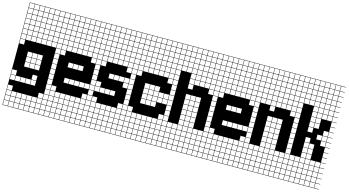

<svg xmlns="http://www.w3.org/2000/svg" viewBox="-107 -1243 3535 1947"><g transform="rotate(15 1660.5 -269.5)"><path d="M325 -803.6V-753.6H375V-803.6ZM164.3 -700H214.3V-750H164.3ZM271.4 -700H321.4V-750H271.4ZM57.1 -700H107.1V-750H57.1ZM110.7 -700H160.7V-750H110.7ZM217.9 -700H267.9V-750H217.9ZM325 -700H375V-750H325ZM3.6 -700H53.6V-750H3.6ZM164.3 -646.4H214.3V-696.4H164.3ZM271.4 -646.4H321.4V-696.4H271.4ZM57.1 -646.4H107.1V-696.4H57.1ZM110.7 -646.4H160.7V-696.4H110.7ZM217.9 -646.4H267.9V-696.4H217.9ZM325 -646.4H375V-696.4H325ZM3.6 -646.4H53.6V-696.4H3.6ZM325 -592.9H375V-642.9H325ZM164.3 -592.9H214.3V-642.9H164.3ZM271.4 -592.9H321.4V-642.9H271.4ZM57.1 -592.9H107.1V-642.9H57.1ZM110.7 -592.9H160.7V-642.9H110.7ZM217.9 -592.9H267.9V-642.9H217.9ZM3.6 -592.9H53.6V-642.9H3.6ZM57.1 -539.3H107.1V-589.3H57.1ZM3.6 -539.3H53.6V-589.3H3.6ZM110.7 -539.3H160.7V-589.3H110.7ZM217.9 -539.3H267.9V-589.3H217.9ZM271.4 -539.3H321.4V-589.3H271.4ZM325 -539.3H375V-589.3H325ZM164.3 -539.3H214.3V-589.3H164.3ZM110.7 -485.7H160.7V-535.7H110.7ZM271.4 -485.7H321.4V-535.7H271.4ZM3.6 -485.7H53.6V-535.7H3.6ZM325 -485.7H375V-535.7H325ZM164.3 -485.7H214.3V-535.7H164.3ZM57.1 -485.7H107.1V-535.7H57.1ZM217.9 -485.7H267.9V-535.7H217.9ZM57.1 -432.1H107.1V-482.1H57.1ZM217.9 -432.1H267.9V-482.1H217.9ZM164.3 -432.1H214.3V-482.1H164.3ZM325 -432.1H375V-482.1H325ZM271.4 -432.1H321.4V-482.1H271.4ZM3.6 -432.1H53.6V-482.1H3.6ZM110.7 -432.1H160.7V-482.1H110.7ZM3.6 -378.6H53.6V-428.6H3.6ZM110.7 -271.4H160.7V-321.4H110.7ZM217.9 -271.4H267.9V-321.4H217.9ZM164.3 -271.4H214.3V-321.4H164.3ZM217.9 -217.9H267.9V-267.9H217.9ZM110.7 -217.9H160.7V-267.9H110.7ZM164.3 -217.9H214.3V-267.9H164.3ZM164.3 -164.3H214.3V-214.3H164.3ZM110.7 -164.3H160.7V-214.3H110.7ZM217.9 -164.3H267.9V-214.3H217.9ZM217.9 -57.1H267.9V-107.1H217.9ZM3.6 -57.1H53.6V-107.1H3.6ZM57.1 -3.6H107.1V-53.6H57.1ZM110.7 -3.6H160.7V-53.6H110.7ZM3.6 -3.6H53.6V-53.6H3.6ZM164.3 -3.6H214.3V-53.6H164.3ZM217.9 -3.6H267.9V-53.6H217.9ZM3.6 103.6H53.6V53.6H3.6ZM325 103.6H375V53.6H325ZM217.9 210.7H267.9V160.7H217.9ZM3.6 210.7H53.6V160.7H3.6ZM57.1 210.7H107.1V160.7H57.1ZM325 210.7H375V160.7H325ZM110.7 210.7H160.7V160.7H110.7ZM271.4 210.7H321.4V160.7H271.4ZM164.3 210.7H214.3V160.7H164.3ZM3.6 264.3H53.6V214.3H3.6ZM325 264.3H375V214.3H325ZM110.7 264.3H160.7V214.3H110.7ZM271.4 264.3H321.4V214.3H271.4ZM164.3 264.3H214.3V214.3H164.3ZM217.9 264.3H267.9V214.3H217.9ZM57.1 264.3H107.1V214.3H57.1ZM271.4 -803.6V-753.6H321.4V-803.6ZM217.9 -803.6V-753.6H267.9V-803.6ZM164.3 -803.6V-753.6H214.3V-803.6ZM110.7 -803.6V-753.6H160.7V-803.6ZM57.1 -803.6V-753.6H107.1V-803.6ZM3.6 -803.6V-753.6H53.6V-803.6ZM0 107.1V-807.1H428.6V-803.6H378.6V-753.6H428.6V-750H378.6V-700H428.6V-696.4H378.6V-646.4H428.6V-642.9H378.6V-592.9H428.6V-589.3H378.6V-539.3H428.6V-535.7H378.6V-485.7H428.6V-482.1H378.6V-432.1H428.6V-428.6H378.6V-378.6H428.6V-375H378.6V-325H428.6V-321.4H378.6V-271.4H428.6V-267.9H378.6V-217.9H428.6V-214.3H378.6V-164.3H428.6V-160.7H378.6V-110.7H428.6V-107.1H378.6V-57.1H428.6V-53.6H378.6V-3.6H428.6V0H378.6V50H428.6V53.6H378.6V103.6H428.6V107.1H378.6V157.1H428.6V160.7H378.6V210.7H428.6V214.3H378.6V264.3H428.6V267.9H0V107.1H3.6V157.1H53.6V107.1H57.1V157.1H107.1V107.1H110.7V157.1H160.7V107.1ZM214.3 157.1V107.1H164.3V157.1ZM267.9 157.1V107.1H217.9V157.1ZM321.4 157.1V107.1H271.4V157.1ZM375 157.1V107.1H325V157.1Z M753.6 -803.6V-753.6H803.6V-803.6ZM753.6 -700H803.6V-750H753.6ZM700 -700H750V-750H700ZM646.4 -700H696.4V-750H646.4ZM592.9 -700H642.9V-750H592.9ZM539.3 -700H589.3V-750H539.3ZM485.7 -700H535.7V-750H485.7ZM432.1 -700H482.1V-750H432.1ZM753.6 -646.4H803.6V-696.4H753.6ZM700 -646.4H750V-696.4H700ZM646.4 -646.4H696.4V-696.4H646.4ZM592.9 -646.4H642.9V-696.4H592.9ZM539.3 -646.4H589.3V-696.4H539.3ZM485.7 -646.4H535.7V-696.4H485.7ZM432.1 -646.4H482.1V-696.4H432.1ZM753.6 -592.9H803.6V-642.9H753.6ZM700 -592.9H750V-642.9H700ZM646.4 -592.9H696.4V-642.9H646.4ZM592.9 -592.9H642.9V-642.9H592.9ZM539.3 -592.9H589.3V-642.9H539.3ZM485.7 -592.9H535.7V-642.9H485.7ZM432.1 -592.9H482.1V-642.9H432.1ZM485.7 -539.3H535.7V-589.3H485.7ZM646.4 -539.3H696.4V-589.3H646.4ZM592.9 -539.3H642.9V-589.3H592.9ZM700 -539.3H750V-589.3H700ZM753.6 -539.3H803.6V-589.3H753.6ZM539.3 -539.3H589.3V-589.3H539.3ZM432.1 -539.3H482.1V-589.3H432.1ZM700 -485.7H750V-535.7H700ZM646.4 -485.7H696.4V-535.7H646.4ZM753.6 -485.7H803.6V-535.7H753.6ZM592.9 -485.7H642.9V-535.7H592.9ZM539.3 -485.7H589.3V-535.7H539.3ZM485.7 -485.7H535.7V-535.7H485.7ZM432.1 -485.7H482.1V-535.7H432.1ZM753.6 -432.1H803.6V-482.1H753.6ZM700 -432.1H750V-482.1H700ZM646.4 -432.1H696.4V-482.1H646.4ZM592.9 -432.1H642.9V-482.1H592.9ZM539.3 -432.1H589.3V-482.1H539.3ZM485.7 -432.1H535.7V-482.1H485.7ZM432.1 -432.1H482.1V-482.1H432.1ZM753.6 -378.6H803.6V-428.6H753.6ZM432.1 -378.6H482.1V-428.6H432.1ZM592.9 -271.4H642.9V-321.4H592.9ZM646.4 -271.4H696.4V-321.4H646.4ZM539.3 -271.4H589.3V-321.4H539.3ZM539.3 -110.7H589.3V-160.7H539.3ZM592.9 -110.7H642.9V-160.7H592.9ZM646.4 -110.7H696.4V-160.7H646.4ZM700 -110.7H750V-160.7H700ZM753.6 -110.7H803.6V-160.7H753.6ZM432.1 -3.6H482.1V-53.6H432.1ZM753.6 -3.6H803.6V-53.6H753.6ZM646.4 50H696.4V0H646.4ZM432.1 50H482.1V0H432.1ZM700 50H750V0H700ZM539.3 50H589.3V0H539.3ZM753.6 50H803.6V0H753.6ZM485.7 50H535.7V0H485.7ZM592.9 50H642.9V0H592.9ZM485.7 103.6H535.7V53.6H485.7ZM592.9 103.6H642.9V53.6H592.9ZM753.6 103.6H803.6V53.6H753.6ZM700 103.6H750V53.6H700ZM432.1 103.6H482.1V53.6H432.1ZM646.4 103.6H696.4V53.6H646.4ZM539.3 103.6H589.3V53.6H539.3ZM485.7 157.1H535.7V107.1H485.7ZM432.1 157.1H482.1V107.1H432.1ZM753.6 157.1H803.6V107.1H753.6ZM592.9 157.1H642.9V107.1H592.9ZM700 157.1H750V107.1H700ZM539.3 157.1H589.3V107.1H539.3ZM646.4 157.1H696.4V107.1H646.4ZM592.9 210.7H642.9V160.7H592.9ZM753.6 210.7H803.6V160.7H753.6ZM485.7 210.7H535.7V160.7H485.7ZM700 210.7H750V160.7H700ZM539.3 210.7H589.3V160.7H539.3ZM646.4 210.7H696.4V160.7H646.4ZM432.1 210.7H482.1V160.7H432.1ZM539.3 264.3H589.3V214.3H539.3ZM753.6 264.3H803.6V214.3H753.6ZM592.9 264.3H642.9V214.3H592.9ZM485.7 264.3H535.7V214.3H485.7ZM700 264.3H750V214.3H700ZM432.1 264.3H482.1V214.3H432.1ZM646.4 264.3H696.4V214.3H646.4ZM700 -803.6V-753.6H750V-803.6ZM646.4 -803.6V-753.6H696.4V-803.6ZM592.9 -803.6V-753.6H642.9V-803.6ZM539.3 -803.6V-753.6H589.3V-803.6ZM485.7 -803.6V-753.6H535.7V-803.6ZM432.1 -803.6V-753.6H482.1V-803.6ZM857.1 -803.6H807.1V-753.6H857.1V-750H807.1V-700H857.1V-696.4H807.1V-646.4H857.1V-642.9H807.1V-592.9H857.1V-589.3H807.1V-539.3H857.1V-535.7H807.1V-485.7H857.1V-482.1H807.1V-432.1H857.1V-428.6H807.1V-378.6H857.1V-375H807.1V-325H857.1V-321.4H807.1V-271.4H857.1V-267.9H807.1V-217.9H857.1V-214.3H807.1V-164.3H857.1V-160.7H807.1V-110.7H857.1V-107.1H807.1V-57.1H857.1V-53.6H807.1V-3.6H857.1V0H807.1V50H857.1V53.6H807.1V103.6H857.1V107.1H807.1V157.1H857.1V160.7H807.1V210.7H857.1V214.3H807.1V264.3H857.1V267.9H428.6V-807.1H857.1Z M1128.6 -803.6V-753.6H1178.6V-803.6ZM1128.6 -700H1178.6V-750H1128.6ZM1075 -700H1125V-750H1075ZM1021.4 -700H1071.4V-750H1021.4ZM967.9 -700H1017.9V-750H967.9ZM914.3 -700H964.3V-750H914.3ZM860.7 -700H910.7V-750H860.7ZM1128.6 -646.4H1178.6V-696.4H1128.6ZM1075 -646.4H1125V-696.4H1075ZM1021.4 -646.4H1071.4V-696.4H1021.4ZM860.7 -646.4H910.7V-696.4H860.7ZM967.9 -646.4H1017.9V-696.4H967.9ZM914.3 -646.4H964.3V-696.4H914.3ZM1128.6 -592.9H1178.6V-642.9H1128.6ZM860.7 -592.9H910.7V-642.9H860.7ZM1075 -592.9H1125V-642.9H1075ZM914.3 -592.9H964.3V-642.9H914.3ZM1021.4 -592.9H1071.4V-642.9H1021.4ZM967.9 -592.9H1017.9V-642.9H967.9ZM1021.4 -539.3H1071.4V-589.3H1021.4ZM967.9 -539.3H1017.9V-589.3H967.9ZM1075 -539.3H1125V-589.3H1075ZM914.3 -539.3H964.3V-589.3H914.3ZM1128.6 -539.3H1178.6V-589.3H1128.6ZM860.7 -539.3H910.7V-589.3H860.7ZM1075 -485.7H1125V-535.7H1075ZM1021.4 -485.7H1071.4V-535.7H1021.4ZM1128.6 -485.7H1178.6V-535.7H1128.6ZM967.9 -485.7H1017.9V-535.7H967.9ZM914.3 -485.7H964.3V-535.7H914.3ZM860.7 -485.7H910.7V-535.7H860.7ZM967.9 -432.1H1017.9V-482.1H967.9ZM1021.4 -432.1H1071.4V-482.1H1021.4ZM1128.6 -432.1H1178.6V-482.1H1128.6ZM1075 -432.1H1125V-482.1H1075ZM914.3 -432.1H964.3V-482.1H914.3ZM860.7 -432.1H910.7V-482.1H860.7ZM1128.6 -378.6H1178.6V-428.6H1128.6ZM860.7 -378.6H910.7V-428.6H860.7ZM967.9 -271.4H1017.9V-321.4H967.9ZM1128.6 -271.4H1178.6V-321.4H1128.6ZM1021.4 -271.4H1071.4V-321.4H1021.4ZM1075 -271.4H1125V-321.4H1075ZM1128.6 -217.9H1178.6V-267.9H1128.6ZM860.7 -164.3H910.7V-214.3H860.7ZM914.3 -110.7H964.3V-160.7H914.3ZM967.9 -110.7H1017.9V-160.7H967.9ZM1021.4 -110.7H1071.4V-160.7H1021.4ZM860.7 -110.7H910.7V-160.7H860.7ZM860.7 -3.6H910.7V-53.6H860.7ZM1128.6 -3.6H1178.6V-53.6H1128.6ZM1021.4 50H1071.4V0H1021.4ZM967.9 50H1017.9V0H967.9ZM914.3 50H964.3V0H914.3ZM1075 50H1125V0H1075ZM860.7 50H910.7V0H860.7ZM1128.6 50H1178.6V0H1128.6ZM1128.6 103.6H1178.6V53.6H1128.6ZM860.7 103.6H910.7V53.6H860.7ZM914.3 103.6H964.3V53.6H914.3ZM967.9 103.6H1017.9V53.6H967.9ZM1021.4 103.6H1071.4V53.6H1021.4ZM1075 103.6H1125V53.6H1075ZM860.7 157.1H910.7V107.1H860.7ZM914.3 157.1H964.3V107.1H914.3ZM967.9 157.1H1017.9V107.1H967.9ZM1075 157.1H1125V107.1H1075ZM1128.6 157.1H1178.6V107.1H1128.6ZM1021.4 157.1H1071.4V107.1H1021.4ZM860.7 210.7H910.7V160.7H860.7ZM914.3 210.7H964.3V160.7H914.3ZM967.9 210.7H1017.9V160.7H967.9ZM1021.4 210.7H1071.4V160.7H1021.4ZM1075 210.7H1125V160.7H1075ZM1128.6 210.7H1178.6V160.7H1128.6ZM914.3 264.3H964.3V214.3H914.3ZM967.9 264.3H1017.9V214.3H967.9ZM1021.4 264.3H1071.4V214.3H1021.4ZM860.7 264.3H910.7V214.3H860.7ZM1075 264.3H1125V214.3H1075ZM1128.6 264.3H1178.6V214.3H1128.6ZM1075 -803.6V-753.6H1125V-803.6ZM1021.4 -803.6V-753.6H1071.4V-803.6ZM967.9 -803.6V-753.6H1017.9V-803.6ZM914.3 -803.6V-753.6H964.3V-803.6ZM860.7 -803.6V-753.6H910.7V-803.6ZM1232.1 -803.6H1182.1V-753.6H1232.1V-750H1182.1V-700H1232.1V-696.4H1182.1V-646.4H1232.1V-642.9H1182.1V-592.9H1232.1V-589.3H1182.1V-539.3H1232.1V-535.7H1182.1V-485.7H1232.1V-482.1H1182.1V-432.1H1232.1V-428.6H1182.1V-378.6H1232.1V-375H1182.1V-325H1232.1V-321.4H1182.1V-271.4H1232.1V-267.9H1182.1V-217.9H1232.1V-214.3H1182.1V-164.3H1232.1V-160.7H1182.1V-110.7H1232.1V-107.1H1182.1V-57.1H1232.1V-53.6H1182.1V-3.6H1232.1V0H1182.1V50H1232.1V53.6H1182.1V103.6H1232.1V107.1H1182.1V157.1H1232.1V160.7H1182.1V210.7H1232.1V214.3H1182.1V264.3H1232.1V267.9H857.1V-807.1H1232.1Z M1557.1 -803.6V-753.6H1607.1V-803.6ZM1235.7 -700H1285.7V-750H1235.7ZM1557.1 -700H1607.1V-750H1557.1ZM1503.6 -700H1553.6V-750H1503.6ZM1450 -700H1500V-750H1450ZM1396.4 -700H1446.4V-750H1396.4ZM1289.3 -700H1339.3V-750H1289.3ZM1342.9 -700H1392.9V-750H1342.9ZM1235.7 -646.4H1285.7V-696.4H1235.7ZM1289.3 -646.4H1339.3V-696.4H1289.3ZM1557.1 -646.4H1607.1V-696.4H1557.1ZM1503.6 -646.4H1553.6V-696.4H1503.6ZM1450 -646.4H1500V-696.4H1450ZM1342.9 -646.4H1392.9V-696.4H1342.9ZM1396.4 -646.4H1446.4V-696.4H1396.4ZM1235.7 -592.9H1285.7V-642.9H1235.7ZM1289.3 -592.9H1339.3V-642.9H1289.3ZM1557.1 -592.9H1607.1V-642.9H1557.1ZM1342.9 -592.9H1392.9V-642.9H1342.9ZM1503.6 -592.9H1553.6V-642.9H1503.6ZM1450 -592.9H1500V-642.9H1450ZM1396.4 -592.9H1446.4V-642.9H1396.4ZM1450 -539.3H1500V-589.3H1450ZM1503.6 -539.3H1553.6V-589.3H1503.6ZM1396.4 -539.3H1446.4V-589.3H1396.4ZM1557.1 -539.3H1607.1V-589.3H1557.1ZM1235.7 -539.3H1285.7V-589.3H1235.7ZM1342.9 -539.3H1392.9V-589.3H1342.9ZM1289.3 -539.3H1339.3V-589.3H1289.3ZM1503.6 -485.7H1553.6V-535.7H1503.6ZM1557.1 -485.7H1607.1V-535.7H1557.1ZM1450 -485.7H1500V-535.7H1450ZM1235.7 -485.7H1285.7V-535.7H1235.7ZM1396.4 -485.7H1446.4V-535.7H1396.4ZM1289.3 -485.7H1339.3V-535.7H1289.3ZM1342.9 -485.7H1392.9V-535.7H1342.9ZM1557.1 -432.1H1607.1V-482.1H1557.1ZM1235.7 -432.1H1285.7V-482.1H1235.7ZM1503.6 -432.1H1553.6V-482.1H1503.6ZM1289.3 -432.1H1339.3V-482.1H1289.3ZM1450 -432.1H1500V-482.1H1450ZM1342.9 -432.1H1392.9V-482.1H1342.9ZM1396.4 -432.1H1446.4V-482.1H1396.4ZM1557.1 -378.6H1607.1V-428.6H1557.1ZM1235.7 -378.6H1285.7V-428.6H1235.7ZM1396.4 -271.4H1446.4V-321.4H1396.4ZM1450 -271.4H1500V-321.4H1450ZM1342.9 -271.4H1392.9V-321.4H1342.9ZM1450 -217.9H1500V-267.9H1450ZM1503.6 -217.9H1553.6V-267.9H1503.6ZM1342.9 -217.9H1392.9V-267.9H1342.9ZM1557.1 -217.9H1607.1V-267.9H1557.1ZM1396.4 -217.9H1446.4V-267.9H1396.4ZM1503.6 -164.3H1553.6V-214.3H1503.6ZM1557.1 -164.3H1607.1V-214.3H1557.1ZM1342.9 -164.3H1392.9V-214.3H1342.9ZM1396.4 -164.3H1446.4V-214.3H1396.4ZM1450 -164.3H1500V-214.3H1450ZM1450 -110.7H1500V-160.7H1450ZM1342.9 -110.7H1392.9V-160.7H1342.9ZM1396.4 -110.7H1446.4V-160.7H1396.4ZM1235.7 -3.6H1285.7V-53.6H1235.7ZM1557.1 -3.6H1607.1V-53.6H1557.1ZM1342.9 50H1392.9V0H1342.9ZM1503.6 50H1553.6V0H1503.6ZM1289.3 50H1339.3V0H1289.3ZM1396.4 50H1446.4V0H1396.4ZM1557.1 50H1607.1V0H1557.1ZM1235.7 50H1285.7V0H1235.7ZM1450 50H1500V0H1450ZM1557.1 103.6H1607.1V53.6H1557.1ZM1289.3 103.6H1339.3V53.6H1289.3ZM1342.9 103.6H1392.9V53.6H1342.9ZM1396.4 103.6H1446.4V53.6H1396.4ZM1450 103.6H1500V53.6H1450ZM1235.7 103.6H1285.7V53.6H1235.7ZM1503.6 103.6H1553.6V53.6H1503.6ZM1289.3 157.1H1339.3V107.1H1289.3ZM1342.9 157.1H1392.9V107.1H1342.9ZM1396.4 157.1H1446.4V107.1H1396.4ZM1450 157.1H1500V107.1H1450ZM1503.6 157.1H1553.6V107.1H1503.6ZM1235.7 157.1H1285.7V107.1H1235.7ZM1557.1 157.1H1607.1V107.1H1557.1ZM1289.3 210.7H1339.3V160.7H1289.3ZM1342.9 210.7H1392.9V160.7H1342.9ZM1396.4 210.7H1446.4V160.7H1396.4ZM1503.6 210.7H1553.6V160.7H1503.6ZM1235.7 210.7H1285.7V160.7H1235.7ZM1557.1 210.7H1607.1V160.7H1557.1ZM1450 210.7H1500V160.7H1450ZM1289.3 264.3H1339.3V214.3H1289.3ZM1342.9 264.3H1392.9V214.3H1342.9ZM1396.4 264.3H1446.4V214.3H1396.4ZM1450 264.3H1500V214.3H1450ZM1503.6 264.3H1553.6V214.3H1503.6ZM1557.1 264.3H1607.1V214.3H1557.1ZM1235.7 264.3H1285.7V214.3H1235.7ZM1503.6 -803.6V-753.6H1553.6V-803.6ZM1450 -803.6V-753.6H1500V-803.6ZM1396.4 -803.6V-753.6H1446.4V-803.6ZM1342.9 -803.6V-753.6H1392.9V-803.6ZM1289.3 -803.6V-753.6H1339.3V-803.6ZM1235.7 -803.6V-753.6H1285.7V-803.6ZM1660.7 -803.6H1610.7V-753.6H1660.7V-750H1610.7V-700H1660.7V-696.4H1610.7V-646.4H1660.7V-642.9H1610.7V-592.9H1660.7V-589.3H1610.7V-539.3H1660.7V-535.7H1610.7V-485.7H1660.7V-482.1H1610.7V-432.1H1660.7V-428.6H1610.7V-378.6H1660.7V-375H1610.7V-325H1660.7V-321.4H1610.7V-271.4H1660.7V-267.9H1610.7V-217.9H1660.7V-214.3H1610.7V-164.3H1660.7V-160.7H1610.7V-110.7H1660.7V-107.1H1610.7V-57.1H1660.7V-53.6H1610.7V-3.6H1660.7V0H1610.7V50H1660.7V53.6H1610.7V103.6H1660.7V107.1H1610.7V157.1H1660.7V160.7H1610.7V210.7H1660.7V214.3H1610.7V264.3H1660.7V267.9H1232.1V-807.1H1660.7Z M1985.7 -803.6V-753.6H2035.7V-803.6ZM1717.9 -700H1767.9V-750H1717.9ZM1985.7 -700H2035.7V-750H1985.7ZM1771.4 -700H1821.4V-750H1771.4ZM1664.3 -700H1714.3V-750H1664.3ZM1932.1 -700H1982.1V-750H1932.1ZM1825 -700H1875V-750H1825ZM1878.6 -700H1928.6V-750H1878.6ZM1717.9 -646.4H1767.9V-696.4H1717.9ZM1985.7 -646.4H2035.7V-696.4H1985.7ZM1771.4 -646.4H1821.4V-696.4H1771.4ZM1932.1 -646.4H1982.1V-696.4H1932.1ZM1664.3 -646.4H1714.3V-696.4H1664.3ZM1825 -646.4H1875V-696.4H1825ZM1878.6 -646.4H1928.6V-696.4H1878.6ZM1878.6 -592.9H1928.6V-642.9H1878.6ZM1825 -592.9H1875V-642.9H1825ZM1664.3 -592.9H1714.3V-642.9H1664.3ZM1932.1 -592.9H1982.1V-642.9H1932.1ZM1985.7 -592.9H2035.7V-642.9H1985.7ZM1771.4 -592.9H1821.4V-642.9H1771.4ZM1717.9 -592.9H1767.9V-642.9H1717.9ZM1878.6 -539.3H1928.6V-589.3H1878.6ZM1932.1 -539.3H1982.1V-589.3H1932.1ZM1825 -539.3H1875V-589.3H1825ZM1664.3 -539.3H1714.3V-589.3H1664.3ZM1985.7 -539.3H2035.7V-589.3H1985.7ZM1771.4 -539.3H1821.4V-589.3H1771.4ZM1717.9 -539.3H1767.9V-589.3H1717.9ZM1878.6 -485.7H1928.6V-535.7H1878.6ZM1932.1 -485.7H1982.1V-535.7H1932.1ZM1985.7 -485.7H2035.7V-535.7H1985.7ZM1825 -485.7H1875V-535.7H1825ZM1771.4 -485.7H1821.4V-535.7H1771.4ZM1825 -432.1H1875V-482.1H1825ZM1878.6 -432.1H1928.6V-482.1H1878.6ZM1932.1 -432.1H1982.1V-482.1H1932.1ZM1985.7 -432.1H2035.7V-482.1H1985.7ZM1771.4 -432.1H1821.4V-482.1H1771.4ZM1985.7 -378.6H2035.7V-428.6H1985.7ZM1771.4 -378.6H1821.4V-428.6H1771.4ZM1771.4 -271.4H1821.4V-321.4H1771.4ZM1825 -271.4H1875V-321.4H1825ZM1878.6 -271.4H1928.6V-321.4H1878.6ZM1771.4 -217.9H1821.4V-267.9H1771.4ZM1878.6 -217.9H1928.6V-267.9H1878.6ZM1825 -217.9H1875V-267.9H1825ZM1878.6 -164.3H1928.6V-214.3H1878.6ZM1771.4 -164.3H1821.4V-214.3H1771.4ZM1825 -164.3H1875V-214.3H1825ZM1825 -110.7H1875V-160.7H1825ZM1771.4 -110.7H1821.4V-160.7H1771.4ZM1878.6 -110.7H1928.6V-160.7H1878.6ZM1825 -57.1H1875V-107.1H1825ZM1878.6 -57.1H1928.6V-107.1H1878.6ZM1771.4 -57.1H1821.4V-107.1H1771.4ZM1771.4 -3.6H1821.4V-53.6H1771.4ZM1878.6 -3.6H1928.6V-53.6H1878.6ZM1825 -3.6H1875V-53.6H1825ZM1717.9 50H1767.9V0H1717.9ZM1878.6 50H1928.6V0H1878.6ZM1771.4 50H1821.4V0H1771.4ZM1985.7 50H2035.7V0H1985.7ZM1932.1 50H1982.1V0H1932.1ZM1664.3 50H1714.3V0H1664.3ZM1825 50H1875V0H1825ZM1717.9 103.6H1767.9V53.6H1717.9ZM1878.6 103.6H1928.6V53.6H1878.6ZM1825 103.6H1875V53.6H1825ZM1985.7 103.6H2035.7V53.6H1985.7ZM1664.3 103.6H1714.3V53.6H1664.3ZM1932.1 103.6H1982.1V53.6H1932.1ZM1771.4 103.6H1821.4V53.6H1771.4ZM1717.9 210.7H1767.9V160.7H1717.9ZM1825 210.7H1875V160.7H1825ZM1985.7 210.7H2035.7V160.7H1985.7ZM1664.3 210.7H1714.3V160.7H1664.3ZM1932.1 210.7H1982.1V160.7H1932.1ZM1771.4 210.7H1821.4V160.7H1771.4ZM1878.6 210.7H1928.6V160.7H1878.6ZM1825 264.3H1875V214.3H1825ZM1985.7 264.3H2035.7V214.3H1985.7ZM1664.3 264.3H1714.3V214.3H1664.3ZM1932.1 264.3H1982.1V214.3H1932.1ZM1771.4 264.3H1821.4V214.3H1771.4ZM1717.9 264.3H1767.9V214.3H1717.9ZM1878.6 264.3H1928.6V214.3H1878.6ZM1932.1 -803.6V-753.6H1982.1V-803.6ZM1878.6 -803.6V-753.6H1928.6V-803.6ZM1825 -803.6V-753.6H1875V-803.6ZM1771.4 -803.6V-753.6H1821.4V-803.6ZM1717.9 -803.6V-753.6H1767.9V-803.6ZM1664.3 -803.6V-753.6H1714.3V-803.6ZM1660.7 107.1V-807.1H2089.3V-803.6H2039.3V-753.6H2089.3V-750H2039.3V-700H2089.3V-696.4H2039.3V-646.4H2089.3V-642.9H2039.3V-592.9H2089.3V-589.3H2039.3V-539.3H2089.3V-535.7H2039.3V-485.7H2089.3V-482.1H2039.3V-432.1H2089.3V-428.6H2039.3V-378.6H2089.3V-375H2039.3V-325H2089.3V-321.4H2039.3V-271.4H2089.3V-267.9H2039.3V-217.9H2089.3V-214.3H2039.3V-164.3H2089.3V-160.7H2039.3V-110.7H2089.3V-107.1H2039.3V-57.1H2089.3V-53.6H2039.3V-3.6H2089.3V0H2039.3V50H2089.3V53.6H2039.3V103.6H2089.3V107.1H2039.3V157.1H2089.3V160.7H2039.3V210.7H2089.3V214.3H2039.3V264.3H2089.3V267.9H1660.7V107.1H1664.3V157.1H1714.3V107.1H1717.9V157.1H1767.9V107.1ZM1821.4 157.1V107.1H1771.4V157.1ZM1875 157.1V107.1H1825V157.1ZM1928.6 157.1V107.1H1878.6V157.1ZM2035.7 157.1V107.1H1932.1V157.1H1982.1V107.1H1985.7V157.1Z M2414.3 -803.6V-753.6H2464.3V-803.6ZM2414.3 -700H2464.3V-750H2414.3ZM2360.7 -700H2410.7V-750H2360.7ZM2307.1 -700H2357.1V-750H2307.1ZM2253.6 -700H2303.6V-750H2253.6ZM2200 -700H2250V-750H2200ZM2146.4 -700H2196.4V-750H2146.4ZM2092.9 -700H2142.9V-750H2092.9ZM2414.3 -646.4H2464.3V-696.4H2414.3ZM2360.7 -646.4H2410.7V-696.4H2360.7ZM2307.1 -646.4H2357.1V-696.4H2307.1ZM2253.6 -646.4H2303.6V-696.4H2253.6ZM2200 -646.4H2250V-696.4H2200ZM2146.4 -646.4H2196.4V-696.4H2146.4ZM2092.9 -646.4H2142.9V-696.4H2092.9ZM2414.3 -592.9H2464.3V-642.9H2414.3ZM2360.7 -592.9H2410.7V-642.9H2360.7ZM2307.1 -592.9H2357.1V-642.9H2307.1ZM2253.6 -592.9H2303.6V-642.9H2253.6ZM2200 -592.9H2250V-642.9H2200ZM2146.4 -592.9H2196.4V-642.9H2146.4ZM2092.9 -592.9H2142.9V-642.9H2092.9ZM2146.4 -539.3H2196.4V-589.3H2146.4ZM2307.1 -539.3H2357.1V-589.3H2307.1ZM2253.6 -539.3H2303.6V-589.3H2253.6ZM2360.7 -539.3H2410.7V-589.3H2360.7ZM2414.3 -539.3H2464.3V-589.3H2414.3ZM2200 -539.3H2250V-589.3H2200ZM2092.9 -539.3H2142.9V-589.3H2092.9ZM2360.7 -485.7H2410.7V-535.7H2360.7ZM2307.1 -485.7H2357.1V-535.7H2307.1ZM2414.3 -485.7H2464.3V-535.7H2414.3ZM2253.6 -485.7H2303.6V-535.7H2253.6ZM2200 -485.7H2250V-535.7H2200ZM2146.4 -485.7H2196.4V-535.7H2146.4ZM2092.9 -485.7H2142.9V-535.7H2092.9ZM2414.3 -432.1H2464.3V-482.1H2414.3ZM2360.7 -432.1H2410.7V-482.1H2360.7ZM2307.1 -432.1H2357.1V-482.1H2307.1ZM2253.6 -432.1H2303.6V-482.1H2253.6ZM2200 -432.1H2250V-482.1H2200ZM2146.4 -432.1H2196.4V-482.1H2146.4ZM2092.9 -432.1H2142.9V-482.1H2092.9ZM2414.3 -378.6H2464.3V-428.6H2414.3ZM2092.9 -378.6H2142.9V-428.6H2092.9ZM2253.6 -271.4H2303.6V-321.4H2253.6ZM2307.1 -271.4H2357.1V-321.4H2307.1ZM2200 -271.4H2250V-321.4H2200ZM2200 -110.7H2250V-160.7H2200ZM2253.6 -110.7H2303.6V-160.7H2253.6ZM2307.1 -110.7H2357.1V-160.7H2307.1ZM2360.7 -110.7H2410.7V-160.7H2360.7ZM2414.3 -110.7H2464.3V-160.7H2414.3ZM2092.9 -3.6H2142.9V-53.6H2092.9ZM2414.3 -3.6H2464.3V-53.6H2414.3ZM2307.1 50H2357.1V0H2307.1ZM2092.9 50H2142.9V0H2092.9ZM2360.7 50H2410.7V0H2360.7ZM2200 50H2250V0H2200ZM2414.3 50H2464.3V0H2414.3ZM2146.4 50H2196.4V0H2146.4ZM2253.6 50H2303.6V0H2253.6ZM2146.4 103.6H2196.4V53.6H2146.4ZM2253.6 103.6H2303.6V53.6H2253.6ZM2414.3 103.6H2464.3V53.6H2414.3ZM2360.7 103.6H2410.7V53.6H2360.7ZM2092.9 103.6H2142.9V53.6H2092.9ZM2307.1 103.6H2357.1V53.6H2307.1ZM2200 103.6H2250V53.6H2200ZM2146.4 157.1H2196.4V107.1H2146.4ZM2092.9 157.1H2142.9V107.1H2092.9ZM2414.3 157.1H2464.3V107.1H2414.3ZM2253.6 157.1H2303.6V107.1H2253.6ZM2360.7 157.1H2410.7V107.1H2360.7ZM2200 157.1H2250V107.1H2200ZM2307.1 157.1H2357.1V107.1H2307.1ZM2253.6 210.7H2303.6V160.7H2253.6ZM2414.3 210.7H2464.3V160.7H2414.3ZM2146.4 210.7H2196.4V160.7H2146.4ZM2360.7 210.7H2410.7V160.7H2360.7ZM2200 210.7H2250V160.7H2200ZM2307.1 210.7H2357.1V160.7H2307.1ZM2092.9 210.7H2142.9V160.7H2092.9ZM2200 264.3H2250V214.3H2200ZM2414.3 264.3H2464.3V214.3H2414.3ZM2253.6 264.3H2303.6V214.3H2253.6ZM2146.4 264.3H2196.4V214.3H2146.4ZM2360.7 264.3H2410.7V214.3H2360.7ZM2092.9 264.3H2142.9V214.3H2092.9ZM2307.1 264.3H2357.1V214.3H2307.1ZM2360.7 -803.6V-753.6H2410.7V-803.6ZM2307.1 -803.6V-753.6H2357.1V-803.6ZM2253.6 -803.6V-753.6H2303.6V-803.6ZM2200 -803.6V-753.6H2250V-803.6ZM2146.4 -803.6V-753.6H2196.4V-803.6ZM2092.9 -803.6V-753.6H2142.9V-803.6ZM2517.9 -803.6H2467.9V-753.6H2517.9V-750H2467.9V-700H2517.9V-696.4H2467.9V-646.4H2517.9V-642.9H2467.9V-592.9H2517.9V-589.3H2467.9V-539.3H2517.9V-535.7H2467.9V-485.7H2517.9V-482.1H2467.9V-432.1H2517.9V-428.6H2467.9V-378.6H2517.9V-375H2467.9V-325H2517.9V-321.4H2467.9V-271.4H2517.9V-267.9H2467.9V-217.9H2517.9V-214.3H2467.9V-164.3H2517.9V-160.7H2467.9V-110.7H2517.9V-107.1H2467.9V-57.1H2517.9V-53.6H2467.9V-3.6H2517.9V0H2467.9V50H2517.9V53.6H2467.9V103.6H2517.9V107.1H2467.9V157.1H2517.9V160.7H2467.9V210.7H2517.9V214.3H2467.9V264.3H2517.9V267.9H2089.3V-807.1H2517.9Z M2842.9 -803.6V-753.6H2892.9V-803.6ZM2789.3 -700H2839.3V-750H2789.3ZM2842.9 -700H2892.9V-750H2842.9ZM2735.7 -700H2785.7V-750H2735.7ZM2682.1 -700H2732.1V-750H2682.1ZM2628.6 -700H2678.6V-750H2628.6ZM2575 -700H2625V-750H2575ZM2521.4 -700H2571.4V-750H2521.4ZM2842.9 -646.4H2892.9V-696.4H2842.9ZM2789.3 -646.4H2839.3V-696.4H2789.3ZM2735.7 -646.4H2785.7V-696.4H2735.7ZM2682.1 -646.4H2732.1V-696.4H2682.1ZM2628.6 -646.4H2678.6V-696.4H2628.6ZM2521.4 -646.4H2571.4V-696.4H2521.4ZM2575 -646.4H2625V-696.4H2575ZM2842.9 -592.9H2892.9V-642.9H2842.9ZM2789.3 -592.9H2839.3V-642.9H2789.3ZM2735.7 -592.9H2785.7V-642.9H2735.7ZM2521.4 -592.9H2571.4V-642.9H2521.4ZM2682.1 -592.9H2732.1V-642.9H2682.1ZM2575 -592.9H2625V-642.9H2575ZM2628.6 -592.9H2678.6V-642.9H2628.6ZM2842.9 -539.3H2892.9V-589.3H2842.9ZM2521.4 -539.3H2571.4V-589.3H2521.4ZM2789.3 -539.3H2839.3V-589.3H2789.3ZM2575 -539.3H2625V-589.3H2575ZM2735.7 -539.3H2785.7V-589.3H2735.7ZM2682.1 -539.3H2732.1V-589.3H2682.1ZM2628.6 -539.3H2678.6V-589.3H2628.6ZM2682.1 -485.7H2732.1V-535.7H2682.1ZM2735.7 -485.7H2785.7V-535.7H2735.7ZM2628.6 -485.7H2678.6V-535.7H2628.6ZM2789.3 -485.7H2839.3V-535.7H2789.3ZM2575 -485.7H2625V-535.7H2575ZM2842.9 -485.7H2892.9V-535.7H2842.9ZM2521.4 -485.7H2571.4V-535.7H2521.4ZM2735.7 -432.1H2785.7V-482.1H2735.7ZM2789.3 -432.1H2839.3V-482.1H2789.3ZM2682.1 -432.1H2732.1V-482.1H2682.1ZM2842.9 -432.1H2892.9V-482.1H2842.9ZM2628.6 -432.1H2678.6V-482.1H2628.6ZM2575 -432.1H2625V-482.1H2575ZM2521.4 -432.1H2571.4V-482.1H2521.4ZM2842.9 -378.6H2892.9V-428.6H2842.9ZM2628.6 -378.6H2678.6V-428.6H2628.6ZM2682.1 -271.4H2732.1V-321.4H2682.1ZM2628.6 -271.4H2678.6V-321.4H2628.6ZM2735.7 -271.4H2785.7V-321.4H2735.7ZM2735.7 -217.9H2785.7V-267.9H2735.7ZM2682.1 -217.9H2732.1V-267.9H2682.1ZM2628.6 -217.9H2678.6V-267.9H2628.6ZM2628.6 -164.3H2678.6V-214.3H2628.6ZM2682.1 -164.3H2732.1V-214.3H2682.1ZM2735.7 -164.3H2785.7V-214.3H2735.7ZM2735.7 -110.7H2785.7V-160.7H2735.7ZM2628.6 -110.7H2678.6V-160.7H2628.6ZM2682.1 -110.7H2732.1V-160.7H2682.1ZM2735.7 -57.1H2785.7V-107.1H2735.7ZM2628.6 -57.1H2678.6V-107.1H2628.6ZM2682.1 -57.1H2732.1V-107.1H2682.1ZM2628.6 -3.6H2678.6V-53.6H2628.6ZM2682.1 -3.6H2732.1V-53.6H2682.1ZM2735.7 -3.6H2785.7V-53.6H2735.7ZM2521.4 50H2571.4V0H2521.4ZM2789.3 50H2839.3V0H2789.3ZM2628.6 50H2678.6V0H2628.6ZM2842.9 50H2892.9V0H2842.9ZM2682.1 50H2732.1V0H2682.1ZM2735.7 50H2785.7V0H2735.7ZM2575 50H2625V0H2575ZM2575 103.6H2625V53.6H2575ZM2628.6 103.6H2678.6V53.6H2628.6ZM2521.4 103.6H2571.4V53.6H2521.4ZM2735.7 103.6H2785.7V53.6H2735.7ZM2842.9 103.6H2892.9V53.6H2842.9ZM2682.1 103.6H2732.1V53.6H2682.1ZM2789.3 103.6H2839.3V53.6H2789.3ZM2735.7 157.1H2785.7V107.1H2735.7ZM2789.3 157.1H2839.3V107.1H2789.3ZM2575 157.1H2625V107.1H2575ZM2628.6 157.1H2678.6V107.1H2628.6ZM2682.1 157.1H2732.1V107.1H2682.1ZM2842.9 157.1H2892.9V107.1H2842.9ZM2521.4 157.1H2571.4V107.1H2521.4ZM2521.4 210.7H2571.4V160.7H2521.4ZM2789.3 210.7H2839.3V160.7H2789.3ZM2575 210.7H2625V160.7H2575ZM2628.6 210.7H2678.6V160.7H2628.6ZM2682.1 210.7H2732.1V160.7H2682.1ZM2842.9 210.7H2892.9V160.7H2842.9ZM2735.7 210.7H2785.7V160.7H2735.7ZM2789.3 264.3H2839.3V214.3H2789.3ZM2521.4 264.3H2571.4V214.3H2521.4ZM2575 264.3H2625V214.3H2575ZM2628.6 264.3H2678.6V214.3H2628.6ZM2682.1 264.3H2732.1V214.3H2682.1ZM2842.9 264.3H2892.9V214.3H2842.9ZM2735.7 264.3H2785.7V214.3H2735.7ZM2789.3 -803.6V-753.6H2839.3V-803.6ZM2735.7 -803.6V-753.6H2785.7V-803.6ZM2682.1 -803.6V-753.6H2732.1V-803.6ZM2628.6 -803.6V-753.6H2678.6V-803.6ZM2575 -803.6V-753.6H2625V-803.6ZM2521.4 -803.6V-753.6H2571.4V-803.6ZM2946.4 -803.6H2896.4V-753.6H2946.4V-750H2896.4V-700H2946.4V-696.4H2896.4V-646.4H2946.4V-642.9H2896.4V-592.9H2946.4V-589.3H2896.4V-539.3H2946.4V-535.7H2896.4V-485.7H2946.4V-482.1H2896.4V-432.1H2946.4V-428.6H2896.4V-378.6H2946.4V-375H2896.4V-325H2946.4V-321.4H2896.4V-271.4H2946.4V-267.9H2896.4V-217.9H2946.4V-214.3H2896.4V-164.3H2946.4V-160.7H2896.4V-110.7H2946.4V-107.1H2896.4V-57.1H2946.4V-53.6H2896.4V-3.6H2946.4V0H2896.4V50H2946.4V53.6H2896.4V103.6H2946.4V107.1H2896.4V157.1H2946.4V160.7H2896.4V210.7H2946.4V214.3H2896.4V264.3H2946.4V267.9H2517.9V-807.1H2946.4Z M3217.9 -803.6V-753.6H3267.9V-803.6ZM2950 -700H3000V-750H2950ZM3003.6 -700H3053.6V-750H3003.6ZM3217.9 -700H3267.9V-750H3217.9ZM3164.3 -700H3214.3V-750H3164.3ZM3110.7 -700H3160.7V-750H3110.7ZM3057.1 -700H3107.1V-750H3057.1ZM2950 -646.4H3000V-696.4H2950ZM3003.6 -646.4H3053.6V-696.4H3003.6ZM3217.9 -646.4H3267.9V-696.4H3217.9ZM3057.1 -646.4H3107.1V-696.4H3057.1ZM3164.3 -646.4H3214.3V-696.4H3164.3ZM3110.7 -646.4H3160.7V-696.4H3110.7ZM3164.3 -592.9H3214.3V-642.9H3164.3ZM3110.7 -592.9H3160.7V-642.9H3110.7ZM3217.9 -592.9H3267.9V-642.9H3217.9ZM3057.1 -592.9H3107.1V-642.9H3057.1ZM3003.6 -592.9H3053.6V-642.9H3003.6ZM2950 -592.9H3000V-642.9H2950ZM3217.9 -539.3H3267.9V-589.3H3217.9ZM3164.3 -539.3H3214.3V-589.3H3164.3ZM3110.7 -539.3H3160.7V-589.3H3110.7ZM3057.1 -539.3H3107.1V-589.3H3057.1ZM3003.6 -539.3H3053.6V-589.3H3003.6ZM2950 -539.3H3000V-589.3H2950ZM3217.9 -485.7H3267.9V-535.7H3217.9ZM3164.3 -485.7H3214.3V-535.7H3164.3ZM3110.7 -485.7H3160.7V-535.7H3110.7ZM3057.1 -485.7H3107.1V-535.7H3057.1ZM3217.9 -432.1H3267.9V-482.1H3217.9ZM3164.3 -432.1H3214.3V-482.1H3164.3ZM3110.7 -432.1H3160.7V-482.1H3110.7ZM3057.1 -432.1H3107.1V-482.1H3057.1ZM3110.7 -378.6H3160.7V-428.6H3110.7ZM3057.1 -378.6H3107.1V-428.6H3057.1ZM3110.7 -325H3160.7V-375H3110.7ZM3057.1 -325H3107.1V-375H3057.1ZM3057.1 -271.4H3107.1V-321.4H3057.1ZM3217.9 -271.4H3267.9V-321.4H3217.9ZM3217.9 -217.9H3267.9V-267.9H3217.9ZM3164.3 -217.9H3214.3V-267.9H3164.3ZM3217.9 -164.3H3267.9V-214.3H3217.9ZM3057.1 -164.3H3107.1V-214.3H3057.1ZM3110.7 -110.7H3160.7V-160.7H3110.7ZM3057.1 -110.7H3107.1V-160.7H3057.1ZM3110.7 -57.1H3160.7V-107.1H3110.7ZM3057.1 -57.1H3107.1V-107.1H3057.1ZM3057.1 -3.6H3107.1V-53.6H3057.1ZM3110.7 -3.6H3160.7V-53.6H3110.7ZM2950 50H3000V0H2950ZM3003.6 50H3053.6V0H3003.6ZM3217.9 50H3267.9V0H3217.9ZM3057.1 50H3107.1V0H3057.1ZM3110.7 50H3160.7V0H3110.7ZM3164.3 50H3214.3V0H3164.3ZM3110.7 103.6H3160.7V53.6H3110.7ZM3003.6 103.6H3053.6V53.6H3003.6ZM3217.9 103.6H3267.9V53.6H3217.9ZM3057.1 103.6H3107.1V53.6H3057.1ZM2950 103.6H3000V53.6H2950ZM3164.3 103.6H3214.3V53.6H3164.3ZM3003.6 157.1H3053.6V107.1H3003.6ZM3057.1 157.1H3107.1V107.1H3057.1ZM3217.9 157.1H3267.9V107.1H3217.9ZM3110.7 157.1H3160.7V107.1H3110.7ZM2950 157.1H3000V107.1H2950ZM3164.3 157.1H3214.3V107.1H3164.3ZM3164.3 210.7H3214.3V160.7H3164.3ZM3217.9 210.7H3267.9V160.7H3217.9ZM3003.6 210.7H3053.6V160.7H3003.6ZM2950 210.7H3000V160.7H2950ZM3057.1 210.7H3107.1V160.7H3057.1ZM3110.7 210.7H3160.7V160.7H3110.7ZM3217.9 264.3H3267.9V214.3H3217.9ZM3164.3 264.3H3214.3V214.3H3164.3ZM3110.7 264.3H3160.7V214.3H3110.7ZM2950 264.3H3000V214.3H2950ZM3057.1 264.3H3107.1V214.3H3057.1ZM3003.6 264.3H3053.6V214.3H3003.6ZM3164.3 -803.6V-753.6H3214.3V-803.6ZM3110.7 -803.6V-753.6H3160.7V-803.6ZM3057.1 -803.6V-753.6H3107.1V-803.6ZM3003.6 -803.6V-753.6H3053.6V-803.6ZM2950 -803.6V-753.6H3000V-803.6ZM3321.4 -803.6H3271.4V-753.6H3321.4V-750H3271.4V-700H3321.4V-696.4H3271.4V-646.4H3321.4V-642.9H3271.4V-592.9H3321.4V-589.3H3271.4V-539.3H3321.4V-535.7H3271.4V-485.7H3321.4V-482.1H3271.4V-432.1H3321.4V-428.6H3271.4V-378.6H3321.4V-375H3271.4V-325H3321.4V-321.4H3271.4V-271.4H3321.4V-267.9H3271.4V-217.9H3321.4V-214.3H3271.4V-164.3H3321.4V-160.7H3271.4V-110.7H3321.4V-107.1H3271.4V-57.1H3321.4V-53.6H3271.4V-3.6H3321.4V0H3271.4V50H3321.4V53.6H3271.4V103.6H3321.4V107.1H3271.4V157.1H3321.4V160.7H3271.4V210.7H3321.4V214.3H3271.4V264.3H3321.4V267.9H2946.4V-807.1H3321.4Z"/></g></svg>

Font: Jersey 10 Charted
Style: Regular
Weight: 400
Designer: Sarah Cadigan-Fried
Version: Version 1.000; ttfautohint (v1.8.4.7-5d5b)